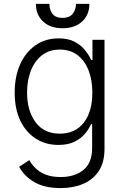

<svg xmlns="http://www.w3.org/2000/svg" viewBox="-20 -750 641 986"><path d="M291.5 215.9Q208.1 215.9 155.4 184.7Q102.6 153.4 78.5 106.5L130.3 72.4Q142 93 161.8 113.1Q181.5 133.2 213.2 146.1Q245 159.1 291.5 159.1Q364 159.1 408.6 122.7Q453.1 86.3 453.1 10.3V-112.6H447.4Q436.8 -87.7 416.2 -63Q395.6 -38.4 362.2 -22Q328.8 -5.7 279.8 -5.7Q214.5 -5.7 163.9 -38Q113.3 -70.3 84.3 -130.5Q55.4 -190.7 55.4 -274.1Q55.4 -357.2 83.6 -419.9Q111.9 -482.6 162.6 -517.8Q213.4 -552.9 280.9 -552.9Q331 -552.9 364 -535.2Q397 -517.4 417.3 -491.7Q437.5 -465.9 448.5 -441.4H454.9V-545.5H516.7V14.2Q516.7 83.5 487.4 128Q458.1 172.6 407.1 194.2Q356.2 215.9 291.5 215.9ZM287.3 -63.6Q366.1 -63.6 410.2 -120Q454.2 -176.5 454.2 -275.2Q454.2 -339.1 434.7 -388.8Q415.1 -438.6 378 -467Q340.9 -495.4 287.3 -495.4Q232.6 -495.4 195.1 -465.9Q157.7 -436.4 138.3 -386.5Q119 -336.6 119 -275.2Q119 -181.5 162.5 -122.5Q206 -63.6 287.3 -63.6ZM370.4 -730.1H438.9Q439.3 -674.7 402 -639.7Q364.7 -604.8 300.8 -605.1Q238.3 -604.8 201.2 -639.7Q164.1 -674.7 164.4 -730.1H233.7Q233.7 -701 248.9 -679.7Q264.2 -658.4 300.8 -658Q337.7 -658.4 353.9 -679.9Q370 -701.3 370.4 -730.1Z"/></svg>

Font: Inter UI Light
Style: Regular
Weight: 300
Designer: Rasmus Andersson
Foundry: rsms
Version: 3.2;8d6f07862